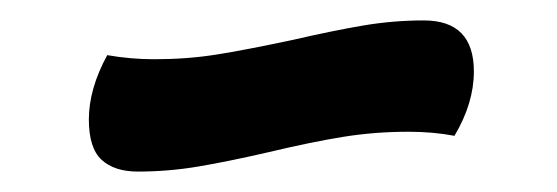

<svg xmlns="http://www.w3.org/2000/svg" viewBox="-20 -399 545 188"><path d="M67 -282Q67 -312 85 -345Q108 -341 131 -341Q163 -341 191.5 -345.5Q220 -350 267 -360Q306 -369 335.5 -374Q365 -379 395 -379Q444 -379 444 -329Q444 -298 425 -266Q404 -270 380 -270Q347 -270 316 -265Q285 -260 243 -250Q204 -241 174.5 -236Q145 -231 115 -231Q92 -231 79.5 -242.5Q67 -254 67 -282Z"/></svg>

Font: Lemonada
Style: Regular
Weight: 400
Designer: Mohamed Gaber (Arabic) Eduardo Tunni (Latin)
Foundry: Kief Type Foundry
Version: Version 3.006